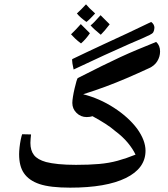

<svg xmlns="http://www.w3.org/2000/svg" viewBox="-20 -864 775 884"><path d="M303 0Q211 0 162 -16.5Q113 -33 90 -67Q68 -99 68 -154Q68 -167 70 -185.5Q72 -204 75.5 -221Q79 -238 82 -246L123 -245Q122 -235 121 -225.5Q120 -216 120 -206Q120 -171 136.5 -150Q153 -129 192 -118Q215 -112 249.5 -108.5Q284 -105 330 -105Q390 -105 436 -109Q482 -113 522 -124Q562 -135 604 -152Q592 -178 568.5 -206.5Q545 -235 510 -261Q492 -277 465.5 -294Q439 -311 406 -329Q394 -325 379 -325Q352 -325 332.5 -344Q313 -363 313 -390Q313 -401 316 -419.5Q319 -438 323.5 -457Q328 -476 332 -490Q336 -504 339 -505Q402 -537 448.5 -560Q495 -583 534 -601Q573 -619 612.5 -635.5Q652 -652 699 -671Q708 -663 712.5 -652Q717 -641 717 -627Q717 -603 704 -582Q691 -561 666 -550Q612 -525 563 -504Q514 -483 465.5 -465Q417 -447 363 -430Q438 -411 504.5 -368Q571 -325 611 -272Q650 -218 650 -170Q650 -89 559.5 -44.5Q469 0 303 0ZM319 -544Q315 -561 313.5 -571.5Q312 -582 312 -587Q312 -591 313 -592Q343 -606 379 -623.5Q415 -641 459 -661Q513 -686 568 -711.5Q623 -737 676 -763Q691 -752 691 -736Q690 -723 686 -716Q682 -709 669 -703Q659 -698 635.5 -687.5Q612 -677 574 -661Q524 -639 459.5 -609.5Q395 -580 319 -544ZM444 -704Q428 -717 416.5 -727.5Q405 -738 397 -747Q404 -752 415.5 -764Q427 -776 443 -794L485 -752Q473 -736 462.5 -724Q452 -712 444 -704ZM353 -664Q337 -676 325.5 -687Q314 -698 307 -706Q318 -717 329.5 -728.5Q341 -740 352 -753L394 -711Q375 -683 353 -664ZM378 -763Q365 -772 353 -782.5Q341 -793 334 -802Q353 -819 376 -844Q387 -830 418 -802Q406 -789 396 -779Q386 -769 378 -763Z"/></svg>

Font: Noto Naskh Arabic SemiBold
Style: Regular
Weight: 600
Designer: Monotype Design Team, David Williams, Mohamad Dakak and Nizar Qandah
Foundry: Monotype Imaging Inc.
Version: Version 2.016